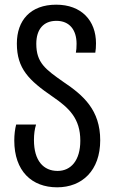

<svg xmlns="http://www.w3.org/2000/svg" viewBox="-20 -790 489 820"><path d="M224 10C331 10 408 -62 408 -191C408 -320 336 -383 251 -440C174 -494 135 -522 135 -603C135 -665 166 -701 221 -701C277 -701 307 -662 307 -603C307 -587 306 -574 304 -565H387C389 -576 390 -590 390 -605C390 -702 328 -770 220 -770C110 -770 52 -703 52 -604C52 -497 103 -447 205 -377C275 -329 323 -284 323 -189C323 -105 283 -60 226 -60C166 -60 125 -103 125 -192C125 -217 128 -239 134 -258H49C44 -239 41 -215 41 -190C41 -59 116 10 224 10Z"/></svg>

Font: Noto Sans Georgian Condensed
Style: Regular
Weight: 400
Width: 3
Designer: Monotype Design Team, Akaki Razmadze
Foundry: Google LLC
Version: Version 2.005